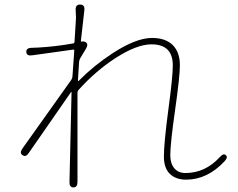

<svg xmlns="http://www.w3.org/2000/svg" viewBox="-20 -794 1040 840"><path d="M301 26Q283 26 284 1L293 -389Q293 -394 290 -390L106 -125Q93 -105 79 -115Q64 -124 78 -144L290 -442Q296 -450 297 -460L305 -573Q305 -578 300 -577L121 -552Q97 -548 95 -566Q94 -584 118 -585H124Q136 -585 148 -586Q222 -590 300 -604Q306 -605 306 -611L312 -707Q313 -718 312 -729L311 -750Q310 -775 331 -774Q352 -774 349 -749L334 -616Q333 -611 338 -612Q349 -615 358 -607Q367 -598 355 -579L332 -541Q327 -533 326 -523L321 -442Q321 -437 325 -441Q389 -506 471 -560Q575 -628 645 -628Q704 -628 735.5 -597Q767 -566 767 -508Q767 -460 746 -312.5Q725 -165 725 -115Q725 -81 740 -61Q758 -37 791 -37Q878 -37 942 -107Q958 -125 968 -115Q979 -106 962 -88Q887 -8 794 -8Q749 -8 723 -33.5Q697 -59 697 -109Q697 -167 717 -318Q736 -458 736 -508Q736 -600 643 -600Q579 -600 487 -541Q400 -485 325 -402Q319 -396 319 -387V2Q319 26 301 26Z"/></svg>

Font: Resource Han Rounded JP ExtraLight
Style: Regular
Weight: 250
Designer: Cyano Hao (round all glyphs); Ryoko NISHIZUKA 西塚涼子 (kana, bopomofo & ideographs); Paul D. Hunt (Latin, Greek & Cyrillic)
Foundry: Cyano Hao
Version: 0.990